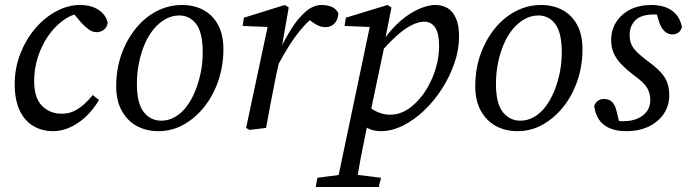

<svg xmlns="http://www.w3.org/2000/svg" viewBox="-20 -513 2755 770"><path d="M193 13Q148 13 113 -8Q78 -29 58.5 -71Q39 -113 39 -176Q39 -240 61.5 -297.5Q84 -355 121.5 -399Q159 -443 206 -468Q253 -493 300 -493Q333 -493 356 -483.5Q379 -474 393 -458.5Q407 -443 412 -422Q409 -403 396.5 -393.5Q384 -384 367 -384Q351 -384 336 -395Q321 -406 306 -422L263 -473H318V-460H298Q264 -454 231.5 -430Q199 -406 173 -368.5Q147 -331 132 -284.5Q117 -238 117 -188Q117 -121 148 -89Q179 -57 228 -57Q256 -57 278 -68Q300 -79 319 -96.5Q338 -114 352 -132L377 -112Q362 -86 341.5 -63Q321 -40 297 -23Q273 -6 246.5 3.5Q220 13 193 13Z M615 13Q567 13 529 -7.5Q491 -28 468.5 -68.5Q446 -109 446 -167Q446 -235 466.5 -293.5Q487 -352 523.5 -397.5Q560 -443 608 -468Q656 -493 710 -493Q759 -493 796.5 -472.5Q834 -452 855 -412.5Q876 -373 876 -315Q876 -250 856 -190.5Q836 -131 800 -85.5Q764 -40 717 -13.5Q670 13 615 13ZM627 -29Q656 -29 682 -44Q708 -59 728 -85.5Q748 -112 762.5 -147Q777 -182 785 -222Q793 -262 793 -302Q793 -382 767 -416.5Q741 -451 699 -451Q671 -451 645 -437Q619 -423 597.5 -397.5Q576 -372 561 -337.5Q546 -303 537.5 -262Q529 -221 529 -177Q529 -98 556.5 -63.5Q584 -29 627 -29Z M1094 -251 1084 -309H1100Q1122 -355 1148.5 -397.5Q1175 -440 1206 -466.5Q1237 -493 1269 -493Q1293 -493 1310.5 -485.5Q1328 -478 1337 -460Q1336 -435 1322 -419.5Q1308 -404 1284 -404Q1267 -404 1249 -414Q1231 -424 1214 -440L1201 -453H1252L1242 -448Q1214 -427 1189.5 -398Q1165 -369 1141.5 -332.5Q1118 -296 1094 -251ZM967 0 1057 -423 1074 -404 953 -409 958 -442 1122 -493 1138 -483 1111 -329 1110 -312 1088 -214Q1077 -161 1067 -107.5Q1057 -54 1047 0L980 8Z M1246 237 1253 200 1367 185H1388L1508 200L1499 237ZM1328 237 1466 -420 1482 -404 1362 -409 1367 -442 1534 -493 1550 -483 1522 -343 1524 -339 1461 -40 1456 -25Q1444 35 1434.5 81Q1425 127 1419 164.5Q1413 202 1407 237ZM1508 13Q1477 13 1455 1Q1433 -11 1410 -38L1446 -98Q1469 -74 1494.5 -63.5Q1520 -53 1544 -53Q1570 -53 1593.5 -63Q1617 -73 1637.5 -91.5Q1658 -110 1675 -132Q1694 -158 1709 -190Q1724 -222 1732.5 -257.5Q1741 -293 1741 -329Q1741 -378 1725.5 -402Q1710 -426 1681 -426Q1658 -426 1629.5 -411.5Q1601 -397 1568 -367Q1535 -337 1496 -291L1483 -310H1493Q1523 -367 1563.5 -408Q1604 -449 1647.5 -471Q1691 -493 1726 -493Q1753 -493 1774 -481Q1795 -469 1808 -441Q1821 -413 1821 -367Q1821 -314 1802.5 -260Q1784 -206 1752.5 -157Q1721 -108 1680.5 -69.5Q1640 -31 1595.5 -9Q1551 13 1508 13Z M2055 13Q2007 13 1969 -7.5Q1931 -28 1908.5 -68.5Q1886 -109 1886 -167Q1886 -235 1906.5 -293.5Q1927 -352 1963.5 -397.5Q2000 -443 2048 -468Q2096 -493 2150 -493Q2199 -493 2236.5 -472.5Q2274 -452 2295 -412.5Q2316 -373 2316 -315Q2316 -250 2296 -190.5Q2276 -131 2240 -85.5Q2204 -40 2157 -13.5Q2110 13 2055 13ZM2067 -29Q2096 -29 2122 -44Q2148 -59 2168 -85.5Q2188 -112 2202.5 -147Q2217 -182 2225 -222Q2233 -262 2233 -302Q2233 -382 2207 -416.5Q2181 -451 2139 -451Q2111 -451 2085 -437Q2059 -423 2037.5 -397.5Q2016 -372 2001 -337.5Q1986 -303 1977.5 -262Q1969 -221 1969 -177Q1969 -98 1996.5 -63.5Q2024 -29 2067 -29Z M2491 13Q2451 13 2423.5 0.5Q2396 -12 2381.5 -34.5Q2367 -57 2363 -88Q2367 -101 2377.5 -108.5Q2388 -116 2401 -116Q2424 -116 2435.5 -103.5Q2447 -91 2452 -70L2468 -4L2426 -34Q2443 -30 2454 -28.5Q2465 -27 2480 -27Q2514 -27 2538 -38Q2562 -49 2575 -67.5Q2588 -86 2588 -112Q2588 -138 2575.5 -160Q2563 -182 2521 -212Q2495 -232 2474.5 -252.5Q2454 -273 2442.5 -297Q2431 -321 2431 -353Q2431 -393 2451.5 -425Q2472 -457 2508 -475Q2544 -493 2593 -493Q2624 -493 2649 -484Q2674 -475 2691 -456Q2708 -437 2715 -405Q2711 -390 2701 -382.5Q2691 -375 2676 -375Q2659 -375 2645.5 -387.5Q2632 -400 2624 -423L2607 -479L2641 -450Q2632 -452 2622 -453.5Q2612 -455 2599 -455Q2549 -454 2527 -430.5Q2505 -407 2505 -373Q2505 -341 2520.5 -320Q2536 -299 2579 -267Q2609 -245 2628 -225Q2647 -205 2655.5 -183Q2664 -161 2664 -131Q2664 -89 2642 -56.5Q2620 -24 2581.5 -5.5Q2543 13 2491 13Z"/></svg>

Font: Source Serif 4 18pt
Style: Italic
Weight: 400
Italic angle: -12°
Designer: Frank Grießhammer
Foundry: Adobe Systems Incorporated
Version: Version 4.004;hotconv 1.0.116;makeotfexe 2.5.65601